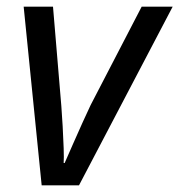

<svg xmlns="http://www.w3.org/2000/svg" viewBox="-20 -556 538 576"><path d="M105 0 51 -536H139L164 -238Q166 -212 168 -177Q170 -142 171 -111.5Q172 -81 171 -67H174Q185 -92 199 -124Q213 -156 227.5 -188Q242 -220 252 -241L405 -536H498L217 0Z"/></svg>

Font: Noto Sans Display
Style: Italic
Weight: 400
Italic angle: -12°
Designer: Monotype Design Team
Foundry: Monotype Imaging Inc.
Version: Version 2.003